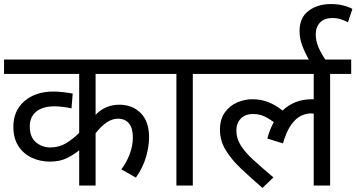

<svg xmlns="http://www.w3.org/2000/svg" viewBox="-20 -916 1760 948"><path d="M777 -551H452V-349Q500 -399 569 -399Q634 -399 675 -357.5Q716 -316 716 -239Q716 -193 701 -141Q686 -89 651 -39L579 -80Q604 -112 620 -154Q636 -196 636 -237Q636 -284 616.5 -307Q597 -330 562 -330Q508 -330 452 -258V0H371V-174Q347 -154 311.5 -136Q276 -118 226 -118Q179 -118 137.5 -137Q96 -156 71 -194.5Q46 -233 46 -290Q46 -370 101 -417Q156 -464 244 -464Q267 -464 295.5 -460.5Q324 -457 339 -454L333 -381Q317 -385 292.5 -388Q268 -391 249 -391Q191 -391 159 -365Q127 -339 127 -292Q127 -239 157.5 -213.5Q188 -188 228 -188Q272 -188 306.5 -209Q341 -230 371 -260V-551H0V-622H777Z M932 -551V0H851V-551H762V-622H1035V-551Z M1021 -551V-622H1714V-551H1610V0H1529V-355Q1523 -356 1515 -356Q1491 -356 1466 -344Q1441 -332 1418 -300.5Q1395 -269 1377 -208L1300 -232Q1312 -278 1332 -313Q1308 -331 1284 -342Q1260 -353 1230 -353Q1190 -353 1168.5 -330Q1147 -307 1147 -271Q1147 -233 1168.5 -198.5Q1190 -164 1231 -126.5Q1272 -89 1330 -40L1276 12Q1218 -38 1170 -83.5Q1122 -129 1094 -175.5Q1066 -222 1066 -275Q1066 -328 1090.5 -361.5Q1115 -395 1152 -410.5Q1189 -426 1225 -426Q1269 -426 1305.5 -411.5Q1342 -397 1375 -370Q1433 -426 1520 -426Q1525 -426 1529 -426V-551Z M1509 -615Q1488 -650 1473.5 -688Q1459 -726 1459 -762Q1459 -829 1503.5 -862.5Q1548 -896 1614 -896Q1646 -896 1673 -889.5Q1700 -883 1720 -872L1698 -806Q1681 -815 1662 -821Q1643 -827 1621 -827Q1581 -827 1560 -804.5Q1539 -782 1539 -747Q1539 -714 1552.5 -682.5Q1566 -651 1591 -615Z"/></svg>

Font: Noto Sans Living
Style: Regular
Weight: 400
Designer: Monotype Design Team
Foundry: Monotype Imaging Inc.
Version: Version 2.013; ttfautohint (v1.8.4.7-5d5b)